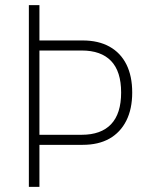

<svg xmlns="http://www.w3.org/2000/svg" viewBox="-20 -725 575 745"><path d="M92 0V-705H133V-568H301Q362 -568 405 -544Q448 -520 470.5 -475Q493 -430 493 -366Q493 -302 470 -256.5Q447 -211 404.5 -187Q362 -163 301 -163H133V0ZM133 -202H297Q372 -202 411 -243Q450 -284 450 -366Q450 -448 411 -488.5Q372 -529 297 -529H133Z"/></svg>

Font: Nunito Sans 10pt Condensed ExtraLight
Style: Regular
Weight: 250
Width: 3
Designer: Vernon Adams
Foundry: Vernon Adams
Version: Version 3.101;gftools[0.9.27]